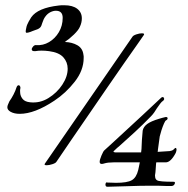

<svg xmlns="http://www.w3.org/2000/svg" viewBox="-20 -720 718 732"><path d="M158 -90Q147 -90 151 -96L485 -580Q488 -585 500 -589Q512 -593 521 -593Q533 -593 528 -586Q523 -578 503 -550Q483 -522 453.5 -479.5Q424 -437 389.5 -387Q355 -337 319.5 -285Q284 -233 251.5 -186Q219 -139 195 -103Q192 -98 179.5 -94Q167 -90 158 -90ZM55 -286Q34 -286 20 -294Q8 -301 8 -311Q8 -316 10.5 -321.5Q13 -327 16 -334Q24 -345 31.5 -359.5Q39 -374 43 -387Q46 -395 51 -395Q55 -395 57 -390Q59 -385 57 -380Q56 -377 57 -365Q58 -353 66.5 -342.5Q75 -332 95 -330Q132 -326 164.5 -346Q197 -366 217.5 -397Q238 -428 238 -458Q238 -483 221.5 -501.5Q205 -520 167 -525Q160 -526 152.5 -526.5Q145 -527 138 -527Q132 -527 126 -526.5Q120 -526 115 -525H111Q101 -525 101 -532Q101 -537 106.5 -543Q112 -549 118 -548Q144 -546 167 -559.5Q190 -573 204.5 -597.5Q219 -622 219 -652Q219 -679 193 -679Q183 -679 172 -673.5Q161 -668 153 -657Q146 -648 141 -632Q140 -628 138 -623Q136 -618 133 -615Q129 -611 123 -608.5Q117 -606 105 -602Q103 -601 100 -600Q97 -599 95 -598Q86 -595 82 -595Q78 -595 78 -600Q78 -602 78.5 -605.5Q79 -609 80 -613Q82 -625 89.5 -638Q97 -651 99 -654Q124 -690 204 -699Q209 -700 214.5 -700Q220 -700 225 -700Q257 -700 274.5 -686.5Q292 -673 292 -650Q292 -634 285 -619Q280 -606 262 -588.5Q244 -571 227 -560Q255 -559 275 -547.5Q295 -536 298 -512Q299 -509 299 -505.5Q299 -502 299 -499Q299 -452 265 -408.5Q231 -365 187 -336Q112 -286 55 -286ZM389 -8Q382 -8 382 -17Q382 -20 384 -23Q386 -26 390 -24Q399 -24 407 -23.5Q415 -23 422 -23Q465 -23 482.5 -33Q500 -43 507 -72L510 -86L513 -101H413Q391 -101 378 -97Q375 -96 372.5 -95.5Q370 -95 368 -95Q360 -95 360 -103Q360 -111 367 -127.5Q374 -144 378 -147Q385 -153 406 -172.5Q427 -192 457.5 -220Q488 -248 523.5 -281Q559 -314 594 -347Q597 -350 600 -350Q604 -350 605.5 -345Q607 -340 602 -336Q596 -332 590.5 -324.5Q585 -317 578 -307Q574 -300 568 -291.5Q562 -283 556 -277Q526 -246 494 -216.5Q462 -187 436 -164Q431 -160 426.5 -156Q422 -152 418 -148Q412 -143 412.5 -141.5Q413 -140 419 -139H518Q520 -153 520 -164.5Q520 -176 521 -186L524 -222Q527 -237 541.5 -247.5Q556 -258 586 -267Q591 -269 598 -270.5Q605 -272 608 -273Q610 -273 610.5 -273.5Q611 -274 612 -274Q619 -274 619 -269Q619 -264 613 -261Q610 -260 605 -248.5Q600 -237 595.5 -223Q591 -209 589 -200Q587 -187 585.5 -174.5Q584 -162 582 -149Q582 -144 581 -141L627 -144Q631 -145 635 -146Q639 -147 644 -152Q647 -156 649 -156Q653 -156 653 -149Q653 -145 650 -137Q631 -101 612 -101H576Q576 -100 575.5 -99Q575 -98 575 -96Q574 -86 573.5 -74.5Q573 -63 571 -52V-50Q571 -32 587 -30Q597 -28 615.5 -27.5Q634 -27 641 -27H642Q647 -27 647 -23Q647 -19 643.5 -15Q640 -11 635 -11H611Q594 -12 580 -12Q566 -12 553 -12Q532 -12 510.5 -11.5Q489 -11 461 -10Q433 -9 390 -8Z"/></svg>

Font: Kings
Style: Regular
Weight: 400
Designer: Robert E. Leuschke
Foundry: Robert E. Leuschke
Version: Version 1.010; ttfautohint (v1.8.3)